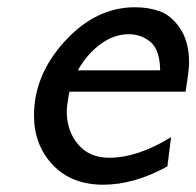

<svg xmlns="http://www.w3.org/2000/svg" viewBox="-20 -504 544 532"><path d="M74.2 -184.1Q74.2 -296.9 160.2 -390.4Q246.1 -483.9 354 -483.9Q392.1 -483.9 423.6 -472.4Q455.1 -460.9 479.5 -424.6Q503.9 -388.2 503.9 -330.1Q503.9 -310.1 494.1 -250H172.9Q171.9 -249 170.4 -240Q168.9 -231 167 -218Q165 -205.1 165 -195.8Q165 -140.6 196.5 -103.8Q228 -66.9 282.2 -66.9Q361.3 -66.9 454.1 -124L443.8 -43Q352.1 7.8 266.1 7.8Q178.2 7.8 126.2 -47.1Q74.2 -102.1 74.2 -184.1ZM195.8 -309.1H423.8Q422.9 -366.2 397 -387.7Q371.1 -409.2 336.9 -409.2Q295.9 -409.2 258.3 -381.6Q220.7 -354 195.8 -309.1Z"/></svg>

Font: CMU Bright
Style: SemiBoldOblique
Weight: 600
Italic angle: -12°
Version: Version 0.7.0